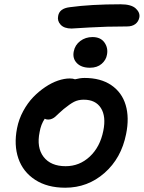

<svg xmlns="http://www.w3.org/2000/svg" viewBox="-20 -857 675 901"><path d="M315.9 -723.1Q281.2 -723.1 264.6 -741Q248 -758.8 252.9 -782.2Q258.8 -817.4 307.1 -823.2Q406.7 -836.9 545.9 -836.9Q596.2 -836.9 617.2 -817.1Q638.2 -797.4 633.8 -774.9Q629.9 -755.4 615 -744.1Q600.1 -732.9 576.2 -732.9Q478.5 -732.9 398.4 -728Q318.4 -723.1 315.9 -723.1ZM401.9 -539.1Q361.8 -539.1 340.6 -561Q319.3 -583 326.2 -616.2Q332 -646 356.7 -664.6Q381.3 -683.1 414.1 -683.1Q452.1 -683.1 470.2 -657.5Q488.3 -631.8 481.9 -600.1Q478 -575.7 457 -557.4Q436 -539.1 401.9 -539.1ZM286.1 23.9Q202.1 23.9 145 -13.2Q87.9 -50.3 66.2 -113.5Q44.4 -176.8 60.1 -255.9Q68.4 -297.9 88.9 -335.7Q109.4 -373.5 135.7 -400.9Q162.1 -428.2 192.4 -448.5Q222.7 -468.8 252.2 -478.8Q281.7 -488.8 307.1 -488.8Q322.8 -488.8 332 -484.9Q356.4 -491.2 377 -491.2Q452.6 -491.2 502.4 -457.3Q552.2 -423.3 569.8 -364Q587.4 -304.7 571.8 -228Q549.3 -114.7 470.5 -45.4Q391.6 23.9 286.1 23.9ZM166 -237.8Q150.9 -164.6 184.6 -120.8Q218.3 -77.1 288.1 -77.1Q353 -77.1 401.4 -122.3Q449.7 -167.5 464.8 -243.2Q478.5 -310.5 453.6 -349.9Q428.7 -389.2 373 -389.2Q347.2 -389.2 327.6 -379.2Q308.1 -369.1 278.8 -345.2Q268.6 -336.9 256.6 -325.4Q244.6 -314 238.8 -308.8Q232.9 -303.7 224.4 -299.8Q215.8 -295.9 206.1 -295.9Q196.3 -295.9 189.9 -299.8Q171.9 -272.9 166 -237.8Z"/></svg>

Font: Shantell Sans Bouncy
Style: Italic
Weight: 500
Italic angle: -11.31°
Designer: Stephen Nixon, Anya Danilova, Shantell Martin
Foundry: Arrow Type
Version: Version 1.006;[9816181b4]